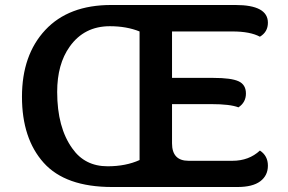

<svg xmlns="http://www.w3.org/2000/svg" viewBox="-20 -749 1153 769"><path d="M420 -644Q317 -644 259 -562Q209 -492 209 -381Q209 -238 270 -154Q320 -83 411 -83Q484 -83 539 -108V-623Q487 -644 420 -644ZM735 -105H911Q977 -105 1021 -146Q1053 -125 1053 -85.5Q1053 -46 1022.5 -23Q992 0 931 0H429Q242 0 155 -97Q68 -194 68 -361.5Q68 -529 161.5 -629Q255 -729 425 -729H923Q1053 -729 1053 -658Q1053 -621 1021 -602Q982 -623 911 -623H669V-437H835Q906 -437 935.5 -423.5Q965 -410 965 -374.5Q965 -339 935 -319Q902 -332 825 -332H669V-175Q669 -105 735 -105Z"/></svg>

Font: Laila SemiBold
Style: Regular
Weight: 600
Designer: Hitesh Malaviya
Foundry: Indian Type Foundry
Version: Version 1.302;PS 1.0;hotconv 1.0.78;makeotf.lib2.5.61930; tt